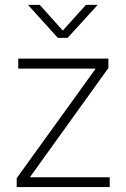

<svg xmlns="http://www.w3.org/2000/svg" viewBox="-20 -761 514 781"><path d="M47.9 0V-36.1L368.2 -480.5V-481.9H54.2V-522.5H420.9V-484.4L103 -42V-40H426.3V0ZM141.6 -741.2 235.4 -636.7 329.6 -741.2H376.5V-740.2L254.9 -606.9H215.3L94.7 -740.2V-741.2Z"/></svg>

Font: Inter 28pt ExtraLight
Style: Regular
Weight: 250
Designer: Rasmus Andersson
Foundry: rsms
Version: Version 4.001;git-66647c0bb